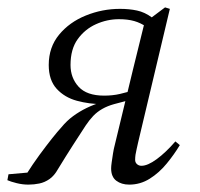

<svg xmlns="http://www.w3.org/2000/svg" viewBox="-42 -488 541 520"><path d="M-22 0 -19 -16 49 -22 28 -14Q47 -44 65 -68.5Q83 -93 98.5 -112.5Q114 -132 125 -144Q139 -161 156 -173.5Q173 -186 192.5 -195.5Q212 -205 235 -212V-206Q200 -206 166.5 -215Q133 -224 111.5 -247.5Q90 -271 90 -312Q90 -360 118 -394Q146 -428 190.5 -446Q235 -464 283 -464Q308 -464 329 -459.5Q350 -455 369 -441L405 -468L418 -464L332 -102Q330 -92 328 -84Q326 -76 325 -69Q324 -62 324 -55Q324 -48 329 -43.5Q334 -39 341 -39Q358 -39 382.5 -57Q407 -75 433 -105L445 -95Q430 -70 409.5 -45Q389 -20 363.5 -4Q338 12 308 12Q287 12 273 1.5Q259 -9 259 -32Q259 -38 260.5 -48.5Q262 -59 264 -72Q266 -85 269 -96L318 -299Q326 -333 334.5 -366Q343 -399 351 -433L355 -415Q339 -426 321.5 -431Q304 -436 280 -436Q248 -436 218 -422.5Q188 -409 168.5 -382Q149 -355 149 -312Q149 -277 171 -253Q193 -229 240 -229Q263 -229 282.5 -233.5Q302 -238 324 -245L320 -220L267 -206Q249 -201 235 -193Q221 -185 210.5 -174Q200 -163 190 -148Q173 -122 155 -94Q137 -66 115 -30Q105 -12 92 -3Q79 6 64.5 9Q50 12 35 12Q19 12 3 8Q-13 4 -22 0Z"/></svg>

Font: Source Serif 4 60pt
Style: Italic
Weight: 400
Italic angle: -12°
Version: Version 4.004;hotconv 1.0.116;makeotfexe 2.5.65601